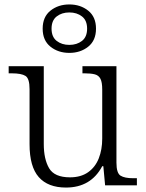

<svg xmlns="http://www.w3.org/2000/svg" viewBox="-20 -834 658 864"><path d="M277 10Q196 10 154.5 -37Q113 -84 113 -185V-433Q113 -481 94.5 -492.5Q76 -504 33 -504H19V-536H177V-186Q177 -118 201 -77Q225 -36 295 -36Q344 -36 376.5 -59Q409 -82 424.5 -121.5Q440 -161 440 -210V-431Q440 -464 432 -479.5Q424 -495 406.5 -499.5Q389 -504 361 -504H351V-536H504V-102Q504 -55 522.5 -43.5Q541 -32 579 -32H596V0H453L445 -86H440Q389 10 277 10ZM292 -596Q242 -596 207 -624Q172 -652 172 -705Q172 -758 207 -786Q242 -814 292 -814Q342 -814 377 -786Q412 -758 412 -705Q412 -652 377 -624Q342 -596 292 -596ZM292 -632Q326 -632 349 -650Q372 -668 372 -705Q372 -742 349 -760Q326 -778 292 -778Q258 -778 235 -760Q212 -742 212 -705Q212 -668 235 -650Q258 -632 292 -632Z"/></svg>

Font: Noto Serif Malayalam Light
Style: Regular
Weight: 300
Designer: Indian type Foundry, Jelle Bosma, Monotype Design Team
Foundry: Monotype Imaging Inc.
Version: Version 2.104; ttfautohint (v1.8.4.7-5d5b)